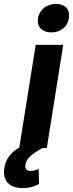

<svg xmlns="http://www.w3.org/2000/svg" viewBox="-20 -758 374 984"><path d="M2 104C-8 170 30 206 96 206C131 206 158 197 180 185L178 108C166 113 154 118 137 118C116 118 107 106 110 86C113 69 123 53 138 40C153 27 173 14 199 0H220L304 -528H163L79 -2C38 22 10 53 2 104ZM175 -665C168 -619 197 -592 243 -592C290 -592 326 -619 333 -665C340 -711 313 -738 266 -738C220 -738 182 -709 175 -665Z"/></svg>

Font: Asimov Pro
Style: BdObl
Weight: 700
Designer: Google
Version: Version 2.000980; 2014